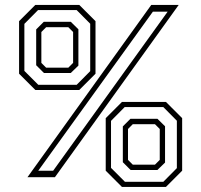

<svg xmlns="http://www.w3.org/2000/svg" viewBox="-20 -720 818 780"><path d="M91.5 0 594.5 -700H706L203 0ZM135.5 -26.5H196L661 -672.5H601ZM123.5 -354.5 57.5 -420.5V-634L123.5 -700H302L368 -634V-420.5L302 -354.5ZM135.5 -375.5H291.5L346.5 -431V-623.5L291.5 -679H134.5L79 -623V-432ZM158.5 -423.5 127 -455V-600.5L158 -631.5H267.5L298.5 -601V-453.5L267.5 -423.5ZM167.5 -445H257.5L277 -464.5V-590L257.5 -609.5H167.5L148 -590V-464.5ZM475.5 39.5 409.5 -26.5V-240L475.5 -306H654L720 -240V-26.5L654 39.5ZM487.5 18.5H643.5L698.5 -37V-229.5L643.5 -285H486.5L431 -229V-38ZM510.5 -29.5 479 -61V-206.5L510 -237.5H619.5L650.5 -207V-59.5L619.5 -29.5ZM519.5 -51H609.5L629 -70.5V-196L609.5 -215.5H519.5L500 -196V-70.5Z"/></svg>

Font: Tourney Thin Light
Style: Regular
Weight: 300
Version: Version 1.015